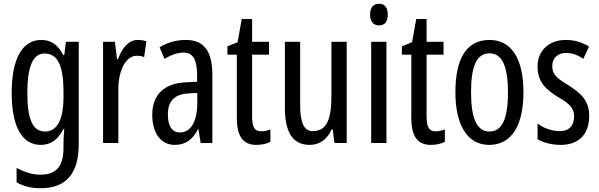

<svg xmlns="http://www.w3.org/2000/svg" viewBox="-20 -759 3179 1019"><path d="M199 -547C101 -547 42 -452 42 -266C42 -85 98 10 196 10C250 10 288 -18 317 -75H321C318 -43 317 -13 317 9V25C317 129 275 168 193 168C153 168 113 156 68 132V209C107 230 146 240 195 240C337 240 398 155 398 6V-537H330L321 -466H316C287 -523 250 -547 199 -547ZM216 -475C286 -475 317 -412 317 -270V-245C317 -123 283 -61 219 -61C155 -61 125 -123 125 -265C125 -402 153 -475 216 -475Z M711 -547C664 -547 629 -507 606 -445H601L590 -537H527V0H608V-280C607 -385 648 -463 705 -463C720 -463 733 -461 745 -456L757 -540C741 -545 726 -547 711 -547Z M967 -547C916 -547 869 -534 827 -508L853 -447C891 -469 924 -480 954 -480C1005 -480 1026 -442 1026 -360V-325L965 -322C852 -317 788 -256 788 -150C788 -65 825 10 908 10C964 10 1003 -18 1031 -74H1033L1045 0H1107V-362C1107 -480 1068 -547 967 -547ZM979 -263 1027 -266V-212C1027 -114 992 -56 936 -56C895 -56 871 -86 871 -152C871 -222 906 -259 979 -263Z M1367 -62C1328 -62 1318 -89 1318 -143V-469H1408V-537H1318V-658H1263L1241 -535L1187 -513V-469H1237V-133C1237 -37 1269 10 1340 10C1370 10 1394 4 1415 -6V-72C1399 -66 1383 -62 1367 -62Z M1820 -537H1739V-251C1739 -123 1713 -63 1639 -63C1594 -63 1573 -107 1573 -202V-537H1492V-187C1492 -67 1527 10 1624 10C1675 10 1717 -19 1740 -72H1746L1755 0H1820Z M1992 -739C1961 -739 1944 -719 1944 -681C1944 -645 1962 -624 1992 -624C2022 -624 2038 -645 2038 -681C2038 -718 2023 -739 1992 -739ZM2031 -537H1950V0H2031Z M2293 -62C2254 -62 2244 -89 2244 -143V-469H2334V-537H2244V-658H2189L2167 -535L2113 -513V-469H2163V-133C2163 -37 2195 10 2266 10C2296 10 2320 4 2341 -6V-72C2325 -66 2309 -62 2293 -62Z M2758 -269C2758 -452 2692 -547 2578 -547C2454 -547 2397 -446 2397 -269C2397 -101 2457 10 2576 10C2701 10 2758 -102 2758 -269ZM2480 -269C2480 -407 2509 -476 2578 -476C2645 -476 2676 -407 2676 -269C2676 -130 2645 -61 2578 -61C2510 -61 2480 -132 2480 -269Z M3107 -144C3107 -226 3062 -265 2996 -307C2933 -345 2911 -365 2911 -408C2911 -450 2939 -478 2984 -478C3017 -478 3048 -466 3076 -447L3106 -512C3069 -535 3029 -547 2983 -547C2894 -547 2833 -491 2833 -406C2833 -323 2878 -283 2945 -242C3005 -208 3027 -183 3027 -141C3027 -92 2999 -63 2952 -63C2908 -63 2862 -80 2833 -104V-20C2863 -3 2905 10 2955 10C3051 10 3107 -45 3107 -144Z"/></svg>

Font: Noto Sans Telugu ExtraCondensed
Style: Regular
Weight: 400
Width: 2
Designer: Jelle Bosma - Monotype Design Team
Foundry: Monotype Imaging Inc.
Version: Version 2.005